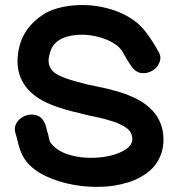

<svg xmlns="http://www.w3.org/2000/svg" viewBox="-20 -741 708 766"><path d="M389 4Q435 3 488 -12.5Q541 -28 580 -62Q604 -83 619 -117Q634 -151 632 -193Q627 -300 512 -353Q496 -360 479 -366.5Q462 -373 438 -379L404 -388Q392 -391 362 -397Q334 -403 329 -404Q228 -428 197 -451Q183 -462 176.5 -481Q170 -500 179 -529Q195 -595 290 -602Q337 -605 382.5 -591Q428 -577 453 -554Q465 -543 477 -520.5Q489 -498 504 -477Q521 -452 545 -449.5Q569 -447 589.5 -460Q610 -473 617.5 -495.5Q625 -518 608 -542Q603 -552 591 -571Q579 -590 564.5 -609.5Q550 -629 538 -640Q492 -683 422 -704Q353 -725 281 -720Q231 -717 188 -701Q146 -685 109 -647.5Q72 -610 58 -558Q26 -429 121 -358Q174 -317 300 -289Q306 -288 336 -280L374 -272L402 -265Q423 -259 435.5 -255Q448 -251 459 -245Q485 -233 496 -220Q507 -207 508 -188Q509 -164 483 -146Q457 -128 416.5 -119Q376 -110 330.5 -111.5Q285 -113 245.5 -127Q206 -141 183 -170Q178 -175 175 -192Q174 -196 172 -205Q170 -213 169 -214Q165 -232 161 -243Q151 -272 128.5 -280Q106 -288 83 -280Q60 -272 47 -252Q34 -232 43 -205L48 -188L54 -163Q65 -123 84 -98Q113 -62 162.5 -38.5Q212 -15 271.5 -4Q331 7 389 4Z"/></svg>

Font: Balsamiq Sans
Style: Bold
Weight: 700
Designer: Michael Angeles
Foundry: Balsamiq SRL
Version: Version 1.020; ttfautohint (v1.8.4.7-5d5b);gftools[0.9.26]